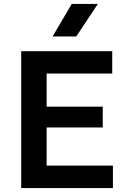

<svg xmlns="http://www.w3.org/2000/svg" viewBox="-20 -962 660 982"><path d="M88.5 0V-700H554V-586H218.5V-416.5H505.5V-310H218.5V-115H557.5V0ZM249 -775.5 347 -942H480.5L370 -775.5Z"/></svg>

Font: Geologica EX Med
Style: Regular
Weight: 500
Designer: Sindre Bremnes, Frode Helland
Foundry: Monokrom Skriftforlag AS
Version: Version 1.010;gftools[0.9.28]